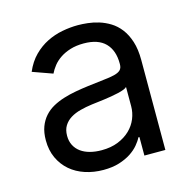

<svg xmlns="http://www.w3.org/2000/svg" viewBox="-88 -641 740 741"><g transform="rotate(-15 282.0 -270.5)"><path d="M237.2 12.8Q198.5 12.8 164.4 1.6Q130.3 -9.6 105.3 -31.1Q80.3 -52.6 65.7 -83.8Q51.1 -115.1 51.1 -154.8Q51.1 -186.1 59.8 -209.2Q68.5 -232.2 83.6 -249.1Q98.7 -266 119.1 -277.2Q139.6 -288.4 163 -295.6Q186.4 -302.9 212 -307.5Q237.6 -312.1 262.8 -315.3Q300.1 -320.3 326.7 -323Q353.3 -325.6 370.4 -329.9Q387.4 -334.2 395.4 -342Q403.4 -349.8 403.4 -365.1V-367.9Q403.4 -420.5 374.8 -449.6Q346.2 -478.7 288.4 -478.7Q258.5 -478.7 235.1 -471.4Q211.6 -464.1 194.2 -452.4Q176.8 -440.7 165.1 -426Q153.4 -411.2 146.3 -396.3L66.8 -424.7Q82.7 -462 107.4 -486.7Q132.1 -511.4 161.4 -525.9Q190.7 -540.5 222.7 -546.5Q254.6 -552.6 285.5 -552.6Q302.9 -552.6 324.6 -550.2Q346.2 -547.9 368.6 -541Q391 -534.1 412.5 -521Q433.9 -507.8 450.5 -486.3Q467 -464.8 477.1 -433.8Q487.2 -402.7 487.2 -359.4V0H403.4V-73.9H399.1Q392.8 -60.7 380 -45.5Q367.2 -30.2 347.5 -17.2Q327.8 -4.3 300.4 4.3Q273.1 12.8 237.2 12.8ZM250 -62.5Q287.3 -62.5 315.9 -74Q344.5 -85.6 364 -104.4Q383.5 -123.2 393.5 -147.5Q403.4 -171.9 403.4 -197.4V-274.1Q399.9 -269.9 390.3 -266.2Q380.7 -262.4 367.5 -259.4Q354.4 -256.4 339 -253.7Q323.5 -251.1 308.6 -249.1Q293.7 -247.2 280.5 -245.6Q267.4 -244 258.5 -242.9Q234 -239.7 211.6 -233.8Q189.3 -228 172.2 -217.5Q155.2 -207 145.1 -190.9Q134.9 -174.7 134.9 -150.6Q134.9 -128.9 143.5 -112.4Q152 -95.9 167.4 -84.7Q182.9 -73.5 204 -68Q225.1 -62.5 250 -62.5Z"/></g></svg>

Font: Fast_Sans
Style: Regular
Weight: 400
Designer: Rasmus Andersson
Foundry: rsms
Version: Version 3.018;git-588b23468